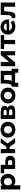

<svg xmlns="http://www.w3.org/2000/svg" viewBox="3176 -3762 780 7171"><g transform="rotate(-90 3565.5 -176.0)"><path d="M660 -269Q660 -186 625 -123.5Q590 -61 528.5 -26.5Q467 8 392 8Q289 8 230 -57V194H74V-538H223V-476Q281 -546 392 -546Q467 -546 528.5 -511.5Q590 -477 625 -414.5Q660 -352 660 -269ZM502 -269Q502 -337 463.5 -377.5Q425 -418 365 -418Q305 -418 266.5 -377.5Q228 -337 228 -269Q228 -201 266.5 -160.5Q305 -120 365 -120Q425 -120 463.5 -160.5Q502 -201 502 -269Z M1334 -188Q1334 -99 1271.5 -49.5Q1209 0 1097 0H837V-410H682V-538H993V-366H1119Q1223 -366 1278.5 -319.5Q1334 -273 1334 -188ZM1175 -191Q1175 -265 1088 -265H993V-110H1088Q1131 -110 1153 -131Q1175 -152 1175 -191Z M1668 -204H1587V0H1431V-538H1587V-329H1671L1817 -538H1983L1795 -280L1996 0H1812Z M2012 -269Q2012 -349 2050 -412Q2088 -475 2155.5 -510.5Q2223 -546 2308 -546Q2393 -546 2460 -510.5Q2527 -475 2565 -412Q2603 -349 2603 -269Q2603 -189 2565 -126Q2527 -63 2460 -27.5Q2393 8 2308 8Q2223 8 2155.5 -27.5Q2088 -63 2050 -126Q2012 -189 2012 -269ZM2445 -269Q2445 -337 2406.5 -377.5Q2368 -418 2308 -418Q2248 -418 2209 -377.5Q2170 -337 2170 -269Q2170 -201 2209 -160.5Q2248 -120 2308 -120Q2368 -120 2406.5 -160.5Q2445 -201 2445 -269Z M3216 -153Q3216 -80 3161 -40Q3106 0 2997 0H2710V-538H2985Q3086 -538 3143 -501.5Q3200 -465 3200 -399Q3200 -359 3179.5 -328.5Q3159 -298 3121 -281Q3216 -249 3216 -153ZM2853 -317H2971Q3053 -317 3053 -375Q3053 -432 2971 -432H2853ZM3070 -165Q3070 -196 3050 -210.5Q3030 -225 2987 -225H2853V-106H2984Q3070 -106 3070 -165Z M3288 -269Q3288 -349 3326 -412Q3364 -475 3431.5 -510.5Q3499 -546 3584 -546Q3669 -546 3736 -510.5Q3803 -475 3841 -412Q3879 -349 3879 -269Q3879 -189 3841 -126Q3803 -63 3736 -27.5Q3669 8 3584 8Q3499 8 3431.5 -27.5Q3364 -63 3326 -126Q3288 -189 3288 -269ZM3721 -269Q3721 -337 3682.5 -377.5Q3644 -418 3584 -418Q3524 -418 3485 -377.5Q3446 -337 3446 -269Q3446 -201 3485 -160.5Q3524 -120 3584 -120Q3644 -120 3682.5 -160.5Q3721 -201 3721 -269Z M4581 -128V116H4436V0H4058V116H3913V-128H3935Q3985 -129 4004 -187Q4023 -245 4028 -352L4035 -538H4504V-128ZM4121 -128H4348V-410H4172L4169 -341Q4166 -259 4156.5 -207Q4147 -155 4121 -128Z M4679 -538H4834V-218L5096 -538H5239V0H5084V-320L4823 0H4679Z M5841 -410H5659V0H5504V-410H5322V-538H5841Z M6422 -225H6015Q6026 -175 6067 -146Q6108 -117 6169 -117Q6211 -117 6243.5 -129.5Q6276 -142 6304 -169L6387 -79Q6311 8 6165 8Q6074 8 6004 -27.5Q5934 -63 5896 -126Q5858 -189 5858 -269Q5858 -348 5895.5 -411.5Q5933 -475 5998.5 -510.5Q6064 -546 6145 -546Q6224 -546 6288 -512Q6352 -478 6388.5 -414.5Q6425 -351 6425 -267Q6425 -264 6422 -225ZM6013 -316H6278Q6270 -367 6234 -397.5Q6198 -428 6146 -428Q6093 -428 6057 -398Q6021 -368 6013 -316Z M7056 -538V0H6900V-410H6730L6725 -315Q6721 -209 6705 -139Q6689 -69 6653 -29Q6617 11 6553 11Q6519 11 6472 -1L6480 -129Q6496 -127 6503 -127Q6538 -127 6555.5 -152.5Q6573 -178 6579 -217.5Q6585 -257 6588 -322L6596 -538Z"/></g></svg>

Font: APTA Sans Regular
Style: Bold Italic
Weight: 700
Version: Version 7.200